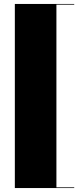

<svg xmlns="http://www.w3.org/2000/svg" viewBox="-20 -800 424 970"><path d="M55 150V-780H265V150ZM55 150V146.5H355V150ZM55 -776.5V-780H355V-776.5Z"/></svg>

Font: Bodoni Moda 48pt Black
Style: Regular
Weight: 900
Designer: Owen Earl
Foundry: indestructible type
Version: Version 2.004